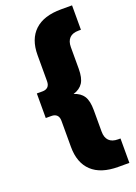

<svg xmlns="http://www.w3.org/2000/svg" viewBox="-173 -810 760 1072"><g transform="rotate(-20 207.0 -274.0)"><path d="M125 -1V-156Q125 -179 113.5 -190Q102 -201 82 -201H48V-347H82Q102 -347 113.5 -358Q125 -369 125 -392V-547Q125 -641 178.5 -691.5Q232 -742 336 -742H401V-597H387Q351 -597 333 -578.5Q315 -560 315 -525V-397Q315 -342 297 -314Q279 -286 240 -274Q279 -262 297 -234Q315 -206 315 -151V-23Q315 12 333 30.5Q351 49 387 49H401V194H336Q232 194 178.5 143.5Q125 93 125 -1Z"/></g></svg>

Font: Chess Sans ExtraBold
Style: Regular
Weight: 800
Designer: Wolf Bōese
Foundry: Wolf Bōese
Version: Version 7.223